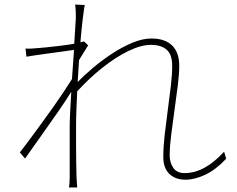

<svg xmlns="http://www.w3.org/2000/svg" viewBox="-20 -797 1040 843"><path d="M313 -718Q313 -731 312.5 -747Q312 -763 310 -777L352 -775Q349 -760 343.5 -715.5Q338 -671 333 -611L349 -615L367 -598L327 -533L321 -437Q348 -465 387 -498Q426 -531 470.5 -560.5Q515 -590 560.5 -609Q606 -628 645 -628Q704 -628 735.5 -597.5Q767 -567 767 -508Q767 -472 760.5 -420.5Q754 -369 746 -312.5Q738 -256 731.5 -204Q725 -152 725 -115Q725 -84 740.5 -60.5Q756 -37 791 -37Q878 -37 964 -131L973 -100Q928 -52 881.5 -30Q835 -8 794 -8Q751 -8 724 -33Q697 -58 697 -109Q697 -152 703 -204.5Q709 -257 716.5 -312.5Q724 -368 730 -418.5Q736 -469 736 -508Q736 -558 711.5 -579Q687 -600 643 -600Q599 -600 543.5 -573Q488 -546 430 -500Q372 -454 319 -396Q317 -354 315.5 -315Q314 -276 314 -242Q314 -192 314 -158Q314 -124 314.5 -93Q315 -62 316 -19Q317 -6 317.5 4.5Q318 15 319 26H283Q286 5 286 -18Q286 -66 286 -98.5Q286 -131 286 -163Q286 -195 286 -242Q286 -264 288 -304.5Q290 -345 293 -394Q268 -354 233 -303.5Q198 -253 160.5 -200.5Q123 -148 90 -101L67 -128Q84 -149 108 -181.5Q132 -214 159.5 -251.5Q187 -289 213.5 -326.5Q240 -364 261.5 -396.5Q283 -429 296 -450L305 -578Q285 -575 249 -570Q213 -565 172 -559.5Q131 -554 96 -548L92 -584Q104 -583 115 -583.5Q126 -584 136 -585Q153 -586 182.5 -589Q212 -592 245 -596Q278 -600 306 -605Z"/></svg>

Font: Source Han Sans SC ExtraLight
Style: Regular
Weight: 250
Designer: Ryoko NISHIZUKA 西塚涼子 (kana, bopomofo & ideographs); Paul D. Hunt (Latin, Greek & Cyrillic); Sandoll Communications 산돌커뮤니
Foundry: Adobe
Version: Version 2.004;hotconv 1.0.118;makeotfexe 2.5.65603